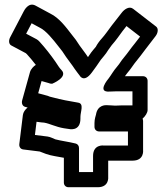

<svg xmlns="http://www.w3.org/2000/svg" viewBox="-20 -757 702 809"><path d="M580.7 -257.1C592.4 -267.2 601.9 -282.3 601.9 -293.3L601.9 -416.3C601.9 -427 594.4 -435.9 582.3 -435.9L506.4 -435.9C509.3 -440 511.7 -443.4 516.2 -449.1C532 -467.6 537.6 -477.9 546.6 -489.6C566.4 -513.3 579.5 -531.9 592.5 -548.8L635.5 -604.8C645.9 -618.3 648.3 -636.9 637.9 -644.9L540.9 -719.9C524.4 -732.7 503.6 -717.1 493.8 -704.6L450.5 -649.2C433.8 -626.9 423 -610.7 409.5 -595.7C398.8 -584 389.6 -571.1 383.7 -559.6C380.6 -554.9 368.4 -543.6 354.4 -521.8C354 -521.2 352.7 -519.1 350.7 -516.3C339.6 -533.5 327.5 -548 315.5 -565.1L299.4 -589.3C292.5 -598.5 287.7 -604.7 280.8 -613.1C260.2 -639.6 229.9 -681.6 192.1 -699.7L129.5 -733.5C100.2 -749.3 82.1 -713.3 79.7 -708.7L22.7 -599.7C15.9 -586.6 16.8 -571.2 27.5 -565.5L88.5 -533C89.3 -532.4 90.5 -531.4 93.2 -528.8C106.1 -514.6 118.5 -499.8 131 -483.6C122.7 -478.9 110 -466.3 106.4 -453.3L73.4 -334.3C70.2 -322.9 74 -310 85.5 -306.9L96.4 -304C86.5 -296 77.8 -284.2 76.4 -272.3L61.4 -150.3C59.9 -138.8 66.1 -128.8 77.6 -127.3L147.3 -118.6C155.4 -115.8 165.1 -111.6 173.9 -108.4C197 -100.1 223.6 -97.4 249.1 -92.2L249.1 12.3C249.1 23 256.6 31.9 268.7 31.9H391.7C441.5 31.9 435.9 -12.3 435.9 -12.3V-80.1H538.7C588.5 -80.1 582.9 -124.3 582.9 -124.3V-247.3C582.9 -249.4 582 -254.3 580.7 -257.1ZM384.5 -274.3C383.8 -270 378.1 -256.7 378.1 -238.7V-222.7C378.1 -210.6 387 -203.1 397.7 -203.1H519.1L519.1 -143.9H416.3C416.3 -143.9 372.1 -149.5 372.1 -99.7V-31.9H312.9V-133.3C312.9 -143.1 306.8 -150.2 299.1 -152.2C269.1 -159.7 237.4 -163.4 213.3 -169.9C204.4 -173.1 192.5 -180.2 180.4 -181.7L127.2 -188.3L134 -243.9L154 -241.3L165.7 -240.3C190.6 -236.1 214 -222.4 249.7 -216.5C256.2 -215.4 262.9 -214.9 270.3 -213.5C270.3 -213.5 318.9 -201 318.9 -257.3V-264.3C318.9 -286.6 335.2 -320.2 309.3 -324.5C272.4 -330.7 237.2 -337.1 204.3 -346.1L189.6 -349.8C187 -350.9 184.3 -352.3 181.5 -353.1L140.9 -364.1L155.1 -415.5L184.8 -407.1C191.1 -405.1 191.2 -404.1 199.7 -404.1C199.7 -404.1 269.2 -431.8 238.5 -462.5C234.7 -466.3 231 -470.8 227.6 -475.9L213.5 -497.1C192.4 -527.2 171.5 -554 146.8 -581.2C142 -586 139.4 -588.9 134.5 -591.5L90.2 -615L113.2 -659L147.9 -640.3C173.6 -628.2 204 -590.2 225.2 -562.9C231.2 -555.6 237.4 -547.7 242.6 -540.7L258.5 -516.9C271.8 -497.8 283.6 -483.9 294.3 -467.2C301.3 -456.6 310.1 -446.5 315.6 -438.7C315.6 -438.7 332.6 -405.6 366.8 -451.3C380 -468.8 392.4 -486.5 404.5 -504.7C409.2 -511.7 424.4 -526.3 436.6 -547.1C440.3 -552.5 445.5 -559.5 450.6 -566.5C470.6 -589.1 483.1 -608.2 495.5 -624.8L513 -647.2L570.3 -602.8L548.2 -574.1C530.1 -552.2 518 -533.5 504.2 -517.2C487.6 -497.7 485.8 -490.6 474.6 -477.8C456.7 -457.1 448.7 -441 438.6 -427.8C434.2 -422.2 387.6 -367 441.9 -371.2C449.7 -371.8 458.3 -372.1 467.7 -372.1H538.1V-312.9H492.3C482.9 -312.9 472.8 -312.5 465.2 -311.9C455 -312 441.7 -313.9 428.3 -313.9C424.1 -313.9 390.7 -314.7 384.5 -274.3Z"/></svg>

Font: Tape
Style: Regular
Weight: 500
Foundry: Cannot Into Space Fonts
Version: Version 0.97